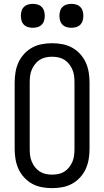

<svg xmlns="http://www.w3.org/2000/svg" viewBox="-20 -967 540 995"><path d="M250 8Q223 8 196.5 3Q170 -2 147 -14.5Q124 -27 105.5 -47Q87 -67 76 -91Q65 -115 60.5 -141.5Q56 -168 56 -195V-540Q56 -567 60.5 -593.5Q65 -620 76 -644Q87 -668 105.5 -688Q124 -708 147 -720.5Q170 -733 196.5 -738Q223 -743 250 -743Q277 -743 303.5 -738Q330 -733 353 -720.5Q376 -708 394.5 -688Q413 -668 424 -644Q435 -620 439.5 -593.5Q444 -567 444 -540V-195Q444 -168 439.5 -141.5Q435 -115 424 -91Q413 -67 394.5 -47Q376 -27 353 -14.5Q330 -2 303.5 3Q277 8 250 8ZM250 -62Q267 -62 283.5 -65.5Q300 -69 314 -78Q328 -87 338.5 -100.5Q349 -114 355.5 -129.5Q362 -145 364 -161.5Q366 -178 366 -195V-540Q366 -557 364 -573.5Q362 -590 355.5 -605.5Q349 -621 338.5 -634.5Q328 -648 314 -657Q300 -666 283.5 -669.5Q267 -673 250 -673Q233 -673 216.5 -669.5Q200 -666 186 -657Q172 -648 161.5 -634.5Q151 -621 144.5 -605.5Q138 -590 136 -573.5Q134 -557 134 -540V-195Q134 -178 136 -161.5Q138 -145 144.5 -129.5Q151 -114 161.5 -100.5Q172 -87 186 -78Q200 -69 216.5 -65.5Q233 -62 250 -62ZM350 -823Q338 -823 325.5 -826.5Q313 -830 304 -839Q295 -848 291.5 -860.5Q288 -873 288 -885Q288 -897 291.5 -909.5Q295 -922 304 -931Q313 -940 325.5 -943.5Q338 -947 350 -947Q362 -947 374.5 -943.5Q387 -940 396 -931Q405 -922 408.5 -909.5Q412 -897 412 -885Q412 -873 408.5 -860.5Q405 -848 396 -839Q387 -830 374.5 -826.5Q362 -823 350 -823ZM150 -823Q138 -823 125.5 -826.5Q113 -830 104 -839Q95 -848 91.5 -860.5Q88 -873 88 -885Q88 -897 91.5 -909.5Q95 -922 104 -931Q113 -940 125.5 -943.5Q138 -947 150 -947Q162 -947 174.5 -943.5Q187 -940 196 -931Q205 -922 208.5 -909.5Q212 -897 212 -885Q212 -873 208.5 -860.5Q205 -848 196 -839Q187 -830 174.5 -826.5Q162 -823 150 -823Z"/></svg>

Font: Moesevka
Style: Regular
Weight: 400
Monospace: yes
Designer: Belleve Invis
Foundry: Belleve Invis
Version: Version 32.5.0; ttfautohint (v1.8.4)